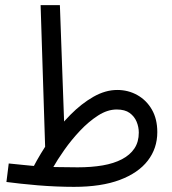

<svg xmlns="http://www.w3.org/2000/svg" viewBox="-20 -714 670 747"><path d="M268 13Q236 13 199.5 11.5Q163 10 127 7Q91 4 59.5 0.5Q28 -3 5 -6L14 -78Q46 -75 73.5 -72Q101 -69 130.5 -67Q160 -65 196.5 -64Q233 -63 282 -63Q336 -63 379.5 -70.5Q423 -78 454.5 -94.5Q486 -111 503 -136.5Q520 -162 520 -198Q520 -220 511.5 -240.5Q503 -261 484.5 -274.5Q466 -288 434 -288Q398 -288 361.5 -264.5Q325 -241 291.5 -205.5Q258 -170 230.5 -131Q203 -92 185 -60L109 -63Q137 -117 174 -170.5Q211 -224 254 -267.5Q297 -311 343.5 -337.5Q390 -364 436 -364Q479 -364 514.5 -344Q550 -324 571 -287.5Q592 -251 592 -200Q592 -137 555 -89Q518 -41 446 -14Q374 13 268 13ZM157 -99 138 -694H213L232 -169Z"/></svg>

Font: Noto Sans Arabic ExtraCondensed
Style: Regular
Weight: 400
Width: 2
Designer: Monotype Design Team, Nadine Chahine, Nizar Qandah and Khaled Hosny
Foundry: Monotype Imaging Inc.
Version: Version 2.012